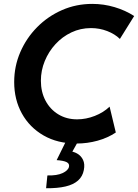

<svg xmlns="http://www.w3.org/2000/svg" viewBox="-20 -748 727 1011"><path d="M382.8 7.8Q283.2 7.8 209.5 -34.7Q135.7 -77.1 95.2 -150.4Q54.7 -223.6 54.7 -315.9Q54.7 -398.9 86.7 -473.1Q118.7 -547.4 175.3 -604.7Q231.9 -662.1 306.4 -694.8Q380.9 -727.5 465.8 -727.5Q526.4 -727.5 583.5 -710.4Q640.6 -693.4 686.5 -663.6L611.3 -543Q585 -568.8 544.4 -584.5Q503.9 -600.1 459 -600.1Q403.8 -600.1 356 -577.4Q308.1 -554.7 272.2 -515.6Q236.3 -476.6 215.8 -426.8Q195.3 -377 195.3 -322.8Q195.3 -264.2 219.5 -218.3Q243.7 -172.4 286.9 -146Q330.1 -119.6 386.2 -119.6Q433.1 -119.6 479.2 -137.7Q525.4 -155.8 557.1 -186.5L589.8 -50.3Q547.4 -22 493.7 -7.1Q439.9 7.8 382.8 7.8ZM222.7 243.2 229.5 175.8Q280.3 177.2 309.8 163.3Q339.4 149.4 343.3 129.9Q346.7 113.8 330.8 105.7Q314.9 97.7 278.3 95.2L325.2 0H389.2L344.7 79.6L339.4 47.9Q364.7 48.3 385.7 60.1Q406.7 71.8 417.2 93.8Q427.7 115.7 421.4 147.5Q415 181.2 390.9 202.6Q366.7 224.1 325 233.9Q283.2 243.7 222.7 243.2Z"/></svg>

Font: Reddit Sans
Style: Bold Italic
Weight: 700
Italic angle: -11.25°
Designer: Stephen Hutchings
Version: Version 1.013